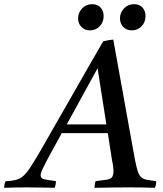

<svg xmlns="http://www.w3.org/2000/svg" viewBox="-104 -896 780 917"><path d="M431 -131 411 -260H191L122 -134Q109 -109 99.5 -89.5Q90 -70 90 -59Q90 -44 106.5 -40Q123 -36 163 -31Q163 -14 157 1Q143 0 117 0Q91 0 65 -0.5Q39 -1 24 -1Q-4 -1 -29 -0.5Q-54 0 -84 1Q-84 -15 -78 -30Q-48 -32 -29 -36.5Q-10 -41 6 -54.5Q22 -68 42 -98.5Q62 -129 94 -184Q122 -233 159 -298Q196 -363 237 -434Q278 -505 317 -574Q356 -643 389 -699Q403 -702 414.5 -704Q426 -706 437 -707L540 -136Q547 -100 553.5 -79.5Q560 -59 570 -50Q580 -41 597 -37.5Q614 -34 642 -31Q642 -14 636 1Q612 0 578 -0.5Q544 -1 511 -1Q482 -1 435 -0.5Q388 0 347 1Q348 -7 349 -15.5Q350 -24 353 -31Q389 -35 407 -38Q425 -41 431.5 -50.5Q438 -60 438 -81Q438 -86 437 -96.5Q436 -107 431 -131ZM215 -302H404L362 -570ZM325 -751Q300 -751 284.5 -767.5Q269 -784 269 -808Q269 -836 288.5 -856Q308 -876 336 -876Q362 -876 376.5 -860Q391 -844 391 -819Q391 -791 372.5 -771Q354 -751 325 -751ZM525 -751Q500 -751 484.5 -767.5Q469 -784 469 -808Q469 -836 488.5 -856Q508 -876 536 -876Q562 -876 576.5 -860Q591 -844 591 -819Q591 -791 572.5 -771Q554 -751 525 -751Z"/></svg>

Font: Tiro Tamil
Style: Italic
Weight: 400
Italic angle: -11°
Designer: Tamil: Fernando Mello & Fiona Ross, assisted by Kaja Sojewska. Latin: John Hudson with Paul Hanslow, assisted by Kaja So
Foundry: Tiro Typeworks Ltd.
Version: Version 1.52